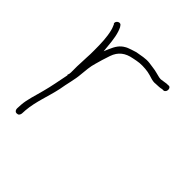

<svg xmlns="http://www.w3.org/2000/svg" viewBox="-146 -624 710 710"><g transform="rotate(45 209.0 -269.0)"><path d="M35 -30C35 -22 40 -16 46 -16C56 -16 59 -20 61 -29L62 -47C66 -97 86 -145 96 -193C101 -225 111 -257 113 -286C115 -308 117 -332 123 -351L131 -379L141 -410C152 -442 174 -458 207 -464L222 -467C241 -471 263 -470 281 -467C300 -464 316 -454 334 -457H335C344 -457 358 -458 364 -460H372C386 -463 385 -490 369 -486H362C353 -484 344 -484 335 -482H334C329 -482 325 -483 321 -484L305 -488C298 -490 291 -491 284 -492L263 -495C241 -498 220 -492 200 -489L181 -483C174 -480 165 -478 159 -474C139 -463 130 -448 120 -425L112 -406L110 -427C107 -462 103 -491 91 -514H90C83 -532 60 -516 67 -504H68C71 -496 74 -492 77 -479C84 -451 85 -418 85 -384C85 -370 85 -357 84 -346C84 -327 82 -312 82 -297V-279C82 -273 83 -256 79 -252V-250L80 -249V-247C73 -213 67 -178 58 -145C50 -113 38 -80 36 -50ZM96 -188Z"/></g></svg>

Font: Stray Cat
Style: Lt
Weight: 300
Version: Version 1.0